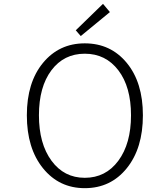

<svg xmlns="http://www.w3.org/2000/svg" viewBox="-20 -968 766 1001"><path d="M422 13Q288 13 204 -91Q120 -195 120 -367Q120 -538 204 -640Q288 -742 422 -742Q557 -742 641 -640Q725 -538 725 -367Q725 -195 641 -91Q557 13 422 13ZM422 -41Q531 -41 597 -130Q663 -219 663 -367Q663 -515 597 -601.5Q531 -688 422 -688Q313 -688 248 -601.5Q183 -515 183 -367Q183 -219 248.5 -130Q314 -41 422 -41ZM401 -780 375 -810 517 -948 553 -905Z"/></svg>

Font: NotoSansHansLight
Style: Regular
Weight: 300
Designer: Ryoko NISHIZUKA  (kana & ideographs); Paul D. Hunt (Latin, Greek & Cyrillic); Wenlong ZHANG  (bopomofo); Sandoll Communi
Foundry: Adobe Systems Incorporated
Version: Version 1.00;December 8, 2021;FontCreator 13.0.0.2675 64-bit